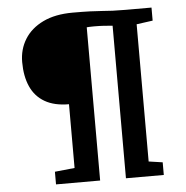

<svg xmlns="http://www.w3.org/2000/svg" viewBox="-57 -890 915 945"><g transform="rotate(-5 401.0 -417.5)"><path d="M279.5 -72.5V-387.5Q207.5 -387.5 160.5 -414.8Q113.5 -442 90.8 -492.8Q68 -543.5 68 -614Q68 -677 99 -727Q130 -777 190 -806Q250 -835 337 -835Q389 -835 422.8 -833.8Q456.5 -832.5 482 -830.5Q507.5 -828.5 534 -827.2Q560.5 -826 597.5 -826H725.5V-761.5L645.5 -750.5V-72.5L714 -62.5V0H527V-753.5Q509.5 -755.5 486.5 -757Q463.5 -758.5 435 -758.5Q423.5 -758.5 412.8 -758Q402 -757.5 399.5 -757V0H181.5V-62.5Z"/></g></svg>

Font: Merriweather ExtraBold
Style: Regular
Weight: 800
Version: Version 2.100